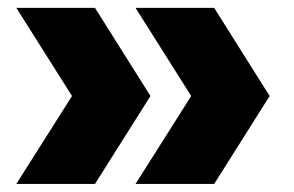

<svg xmlns="http://www.w3.org/2000/svg" viewBox="-20 -522 730 476"><path d="M20.5 -66 158.5 -284 20.5 -502.5H215.5L353 -284L215.5 -66ZM316 -66 454 -284 316 -502.5H511L648.5 -284L511 -66Z"/></svg>

Font: Encode Sans Semi Expanded ExtraBold
Style: Regular
Weight: 800
Width: 6
Designer: Multiple Designers
Foundry: Impallari Type
Version: Version 3.000; ttfautohint (v1.8.3) -l 8 -r 50 -G 200 -x 14 